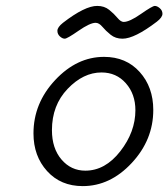

<svg xmlns="http://www.w3.org/2000/svg" viewBox="-20 -631 574 655"><path d="M94.2 -175.8Q94.2 -278.8 168.2 -357.9Q242.2 -437 335 -437Q410.2 -437 456.5 -385.5Q502.9 -334 502.9 -255.9Q502.9 -153.8 429.4 -75Q356 3.9 262.2 3.9Q187 3.9 140.6 -47.4Q94.2 -98.6 94.2 -175.8ZM157.2 -187Q157.2 -125 189.7 -86.9Q222.2 -48.8 271 -48.8Q338.9 -48.8 390.4 -115Q441.9 -181.2 441.9 -254.9Q441.9 -310.1 409.4 -346.9Q377 -383.8 326.2 -383.8Q264.2 -383.8 210.7 -327.9Q157.2 -272 157.2 -187ZM175.8 -525.9Q175.8 -538.1 194.8 -553.2Q270 -611.3 312 -610.8Q335.9 -610.8 352.5 -597.4Q369.1 -584 380.6 -570.1Q392.1 -556.2 401.9 -556.2Q421.9 -556.2 460.9 -583.5Q500 -610.8 508.1 -610.8Q516.1 -610.8 525.1 -603Q534.2 -595.2 534.2 -584Q534.2 -571.8 515.1 -557.1Q439 -499 397.9 -499Q374 -499 357.4 -512.5Q340.8 -525.9 329.3 -539.6Q317.9 -553.2 306.2 -553.2Q287.1 -553.2 248 -526.1Q209 -499 200.9 -499Q192.9 -499 184.3 -506.8Q175.8 -514.6 175.8 -525.9Z"/></svg>

Font: CMU Typewriter Text
Style: LightOblique
Weight: 200
Italic angle: -9.46001°
Version: Version 0.7.0